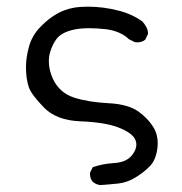

<svg xmlns="http://www.w3.org/2000/svg" viewBox="-20 -426 540 570"><path d="M448.2 -1Q448.2 -23.9 439 -42Q423.8 -70.3 392.8 -93.5Q361.8 -116.7 302.2 -119.6Q242.7 -122.6 200.2 -136.2Q155.8 -150.4 136.2 -193.8Q125 -219.7 125 -244.1Q125 -259.8 129.9 -274.9Q142.6 -312.5 164.6 -325.2Q194.3 -342.3 244.1 -342.3Q266.1 -342.3 293.5 -339.4Q337.4 -334 362.8 -309.6L380.4 -300.8Q384.3 -300.3 387.7 -300.3Q401.4 -300.3 411.1 -308.1L419.4 -325.2Q419.4 -326.2 419.4 -326.7Q419.4 -343.8 402.3 -362.8Q370.6 -384.8 334 -394Q287.1 -406.2 241.2 -406.2Q217.3 -406.2 200.7 -403.3Q184.1 -400.4 171.4 -395.5Q133.3 -381.3 97.7 -343.8Q74.7 -319.3 65.9 -287.1Q57.1 -254.9 57.1 -226.6Q57.1 -192.9 65.4 -167.5Q72.8 -145.5 110.8 -106.4Q147.9 -68.8 217.8 -65.9Q291.5 -63 330.6 -47.9Q371.6 -32.2 380.9 -12.7Q384.8 -4.9 384.8 3.4Q384.8 17.6 373.5 32.7Q356.4 56.2 317.9 58.1Q285.2 60.1 255.4 70.3L247.6 85.9Q247.1 87.9 247.1 89.8Q247.1 104.5 255.4 113.8Q264.6 121.6 277.3 123.5Q305.2 121.6 332 118.7Q357.9 115.7 382.3 100.8Q406.7 85.9 424.3 67.9Q441.4 51.3 446.8 17.6Q448.2 7.8 448.2 -1Z"/></svg>

Font: Bakudai
Style: ExtraLight
Weight: 200
Version: Version 1.48